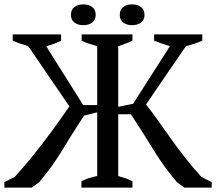

<svg xmlns="http://www.w3.org/2000/svg" viewBox="-20 -857 987 877"><path d="M0 0ZM424 -646Q403 -652 385 -658Q367 -664 353 -671V-700H585V-671Q573 -665 556.5 -659Q540 -653 520 -646V-369L588 -383L756 -646Q736 -652 718.5 -658.5Q701 -665 684 -671V-700H904V-671Q886 -663 867 -657Q848 -651 829 -646L647 -380Q673 -347 702 -306Q731 -265 762.5 -221Q794 -177 828.5 -133Q863 -89 900 -49L947 -25V0H822L788 -25Q729 -94 680.5 -173.5Q632 -253 578 -335H520V-53Q537 -48 553.5 -42.5Q570 -37 585 -29V0H352V-29Q382 -45 424 -53V-344L364 -329Q310 -247 264 -170.5Q218 -94 159 -25L125 0H0V-25L47 -49Q84 -89 119 -132Q154 -175 186 -217Q218 -259 246 -298.5Q274 -338 297 -371L109 -646Q68 -658 38 -671V-700H259V-671Q245 -664 228 -657.5Q211 -651 191 -646L360 -377H424ZM304 -789Q304 -813 320 -825Q336 -837 361 -837Q385 -837 401 -825Q417 -813 417 -789Q417 -766 401 -754Q385 -742 361 -742Q336 -742 320 -754Q304 -766 304 -789ZM527 -789Q527 -813 543 -825Q559 -837 583 -837Q608 -837 624 -825Q640 -813 640 -789Q640 -766 624 -754Q608 -742 583 -742Q559 -742 543 -754Q527 -766 527 -789Z"/></svg>

Font: PT Serif
Style: Regular
Weight: 400
Designer: A.Korolkova, O.Umpeleva, V.Yefimov
Foundry: ParaType Ltd
Version: Version 1.000W OFL; ttfautohint (v1.6)